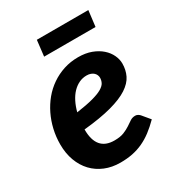

<svg xmlns="http://www.w3.org/2000/svg" viewBox="-169 -793 828 904"><g transform="rotate(-30 245.0 -341.0)"><path d="M18 0ZM462 -392.5Q462 -358 448 -329Q434 -300 399 -277Q364 -254 304 -237.8Q244 -221.5 152.5 -212.5V-211.5Q152.5 -97 249 -97Q281 -97 301.2 -105.2Q321.5 -113.5 336 -123.2Q350.5 -133 362.8 -141.2Q375 -149.5 391 -149.5Q398 -149.5 404.2 -146.2Q410.5 -143 415.5 -137.5L450.5 -95.5Q423.5 -68.5 398 -49.2Q372.5 -30 345 -17.2Q317.5 -4.5 287.5 1.5Q257.5 7.5 221.5 7.5Q176 7.5 138.5 -8Q101 -23.5 74.2 -51.8Q47.5 -80 32.8 -119.8Q18 -159.5 18 -208.5Q18 -249.5 27 -288.5Q36 -327.5 53 -362.5Q70 -397.5 94.2 -426.8Q118.5 -456 149.5 -477.2Q180.5 -498.5 217.2 -510.5Q254 -522.5 295.5 -522.5Q336 -522.5 367.2 -510.8Q398.5 -499 419.5 -480.2Q440.5 -461.5 451.2 -438.5Q462 -415.5 462 -392.5ZM287.5 -428Q265.5 -428 246 -418.8Q226.5 -409.5 210.5 -392.8Q194.5 -376 182.5 -352.2Q170.5 -328.5 163 -299.5Q218.5 -307.5 252.8 -316.8Q287 -326 305.8 -337Q324.5 -348 331 -360.5Q337.5 -373 337.5 -387.5Q337.5 -394.5 334.5 -401.8Q331.5 -409 325.5 -414.8Q319.5 -420.5 310 -424.2Q300.5 -428 287.5 -428ZM169 -690.5H449L438.5 -604.5H159Z"/></g></svg>

Font: Lato Heavy
Style: Italic
Weight: 800
Italic angle: -7°
Designer: Lukasz Dziedzic
Foundry: tyPoland Lukasz Dziedzic
Version: Version 2.007; 2014-02-27